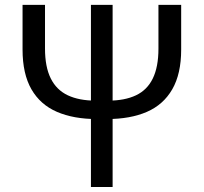

<svg xmlns="http://www.w3.org/2000/svg" viewBox="-20 -753 820 773"><path d="M369.7 -273.7Q276.5 -273.7 209.4 -302.6Q142.2 -331.6 106.5 -393.6Q70.8 -455.7 70.8 -553.5V-733.4H161.2V-557.4Q161.2 -483.8 184.3 -437.3Q207.4 -390.8 253 -369.3Q298.5 -347.8 365.8 -347.8H415Q482.3 -347.8 527.5 -369.3Q572.8 -390.8 595.3 -437.3Q617.9 -483.8 617.9 -557.4V-733.4H709.4V-553.5Q709.4 -455.7 673.6 -393.6Q637.9 -331.6 571.3 -302.6Q504.7 -273.7 411.1 -273.7ZM346.1 0V-733.4H433.4V0Z"/></svg>

Font: Shanggu Sans SC VF
Style: Regular
Weight: 250
Designer: GuiWonder
Version: Version 1.021